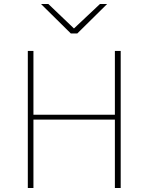

<svg xmlns="http://www.w3.org/2000/svg" viewBox="-20 -947 747 967"><path d="M186.5 -926.8H223.6L352.5 -803.7L483.4 -926.8H519.5L369.1 -778.3H336.9ZM120.1 0V-690.4H148.4V-369.1H558.6V-690.4H587.9V0H558.6V-344.7H148.4V0Z"/></svg>

Font: Gothic A1 Thin
Style: Regular
Weight: 250
Designer: HanYang I&C Co.,Ltd.
Foundry: HanYang I&C Co.,Ltd.
Version: Version 2.50